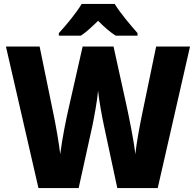

<svg xmlns="http://www.w3.org/2000/svg" viewBox="-20 -949 989 969"><path d="M559 -929H392C367 -886 311 -818 277 -782V-769H388C417 -788 442 -812 475 -844C507 -812 534 -788 564 -769H674V-782C638 -823 587 -883 559 -929ZM939 -714H768L695 -362C685 -313 668 -222 663 -171C655 -242 631 -359 619 -414L553 -714H397L329 -414C316 -360 293 -246 284 -171C278 -224 261 -320 252 -363L180 -714H10L174 0H377L446 -313C454 -351 471 -442 475 -491C480 -438 497 -350 505 -313L572 0H776Z"/></svg>

Font: Noto Sans Bengali SemiCondensed ExtraBold
Style: Regular
Weight: 800
Width: 4
Designer: Joana Ranito - Universal Thirst; Jelle Bosma - Monotype Design Team
Foundry: Universal Thirst ehf.
Version: Version 3.000